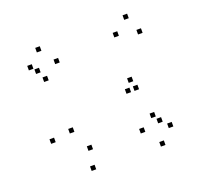

<svg xmlns="http://www.w3.org/2000/svg" viewBox="-103 -654 827 793"><g transform="rotate(-20 310.0 -257.0)"><path d="M551.8 -35.7V-55.7H531.8V-35.7ZM497.8 -99.2V-119.2H477.8V-99.2ZM517.3 -69.2V-89.2H497.3V-69.2ZM564.8 -442.5V-462.5H544.8V-442.5ZM531.7 -518.8V-538.8H511.7V-518.8ZM468.5 -464.5V-484.5H448.5V-464.5ZM208 -60.8V-80.8H188V-60.8ZM160.2 -154.5V-174.5H140.2V-154.5ZM201.3 -444.5V-464.5H181.3V-444.5ZM146.7 -515.7V-535.7H126.7V-515.7ZM90.3 -457.2V-477.2H70.3V-457.2ZM133.2 -390.7V-410.7H113.2V-390.7ZM113.2 -433.2V-453.2H93.2V-433.2ZM73 -140.8V-160.8H53V-140.8ZM192 21.7V1.7H172V21.7ZM436.2 -228.5V-248.5H416.2V-228.5ZM471.3 -228.5V-248.5H451.3V-228.5ZM460.2 -267.8V-287.8H440.2V-267.8ZM435.5 -54.3V-74.3H415.5V-54.3ZM495.2 25V5H475.2V25Z"/></g></svg>

Font: Monaspace Radon Dots Var
Style: Regular
Weight: 400
Designer: Riley Cran and the Lettermatic Team
Version: Version 1.100 (Monaspace Radon Dots)